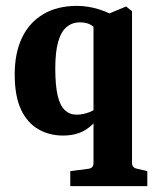

<svg xmlns="http://www.w3.org/2000/svg" viewBox="-20 -453 529 653"><path d="M30 -200Q30 -273 55 -325Q80 -377 127.5 -405Q175 -433 242 -433Q280 -433 319 -420.5Q358 -408 383 -389L310 -349Q300 -363 286 -370Q272 -377 251 -377Q226 -377 207 -361.5Q188 -346 178 -311.5Q168 -277 168 -220Q168 -163 176 -128.5Q184 -94 200.5 -78.5Q217 -63 240 -63Q260 -63 280 -70Q300 -77 313 -89L327 -75Q309 -38 276.5 -15Q244 8 194 8Q147 8 109.5 -14Q72 -36 51 -81.5Q30 -127 30 -200ZM429 101Q429 118 447 121L481 129V180H219V129L281 121Q298 119 298 101V-385L409 -431L429 -415Z"/></svg>

Font: Yrsa
Style: Regular
Weight: 400
Designer: Anna Giedrys (Yrsa+Rasa design), David Brezina (Yrsa art-direction, Rasa art-direction, design)
Foundry: Rosetta Type Foundry
Version: Version 2.004